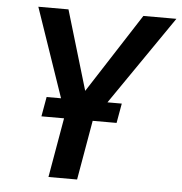

<svg xmlns="http://www.w3.org/2000/svg" viewBox="-51 -760 766 809"><g transform="rotate(5 331.5 -355.5)"><path d="M464.4 -335H403.8L662.6 -710.9H522.9L306.2 -375L206.1 -710.9H78.6L207.5 -335H146.5L131.8 -252H227.5L183.6 0H304.7L348.6 -252H449.7Z"/></g></svg>

Font: Roboto Medium
Style: Italic
Weight: 500
Italic angle: -12°
Designer: Google
Version: Version 2.137; 2017